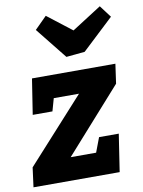

<svg xmlns="http://www.w3.org/2000/svg" viewBox="-98 -896 712 959"><g transform="rotate(-10 257.5 -416.5)"><path d="M503 -537 489 -438 202 -116H331L359 -190H459L430 0H-7L6 -99L298 -421H170L152 -357H52L80 -537ZM326 -737 476 -833 522 -772 362 -622 268 -613 141 -772 202 -833Z"/></g></svg>

Font: Bitter Pro ExtraBold
Style: Italic
Weight: 800
Italic angle: -9°
Designer: Sol Matas, and Bitter project Authors
Foundry: Sol Matas
Version: Version 1.010